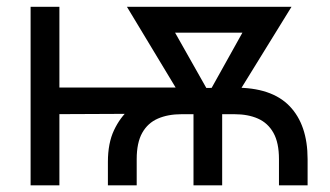

<svg xmlns="http://www.w3.org/2000/svg" viewBox="-20 -556 990 576"><path d="M303.7 0V-70.3Q303.7 -126.5 322 -165.3Q340.3 -204.1 368.9 -229Q397.5 -253.9 429 -267.3Q460.4 -280.8 487.1 -286.1Q513.7 -291.5 527.3 -291.5L683.1 -293Q794.4 -293.9 848.6 -237.8Q902.8 -181.6 902.8 -78.6V0H816.9V-78.6Q816.9 -127.9 800.3 -157.5Q783.7 -187 753.9 -200.2Q724.1 -213.4 683.1 -213.4H524.9Q483.9 -213.4 453.6 -200.2Q423.3 -187 406.7 -157.5Q390.1 -127.9 390.1 -78.6V0ZM71.8 0V-535.6H158.2V0ZM125 -213.4V-293.5H542.5V-215.3ZM560.5 0V-279.8H646.5V0ZM552.2 -218.3 360.8 -535.6H461.4L631.3 -234.9L621.6 -218.3ZM592.3 -218.3 584.5 -237.8 750.5 -535.6H854.5L658.7 -218.3ZM438 -458V-535.6H793.5V-458Z"/></svg>

Font: Inter 20pt
Style: Regular
Weight: 400
Version: Version 4.001;git-66647c0bb